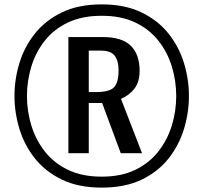

<svg xmlns="http://www.w3.org/2000/svg" viewBox="-20 -843 928 876"><path d="M444 13Q338 13 262.5 -23.5Q187 -60 139 -120.5Q91 -181 68.5 -255.5Q46 -330 46 -405Q46 -481 68.5 -555Q91 -629 139 -689.5Q187 -750 262.5 -786.5Q338 -823 444 -823Q550 -823 625.5 -786.5Q701 -750 749 -689.5Q797 -629 819.5 -555Q842 -481 842 -405Q842 -329 819.5 -255Q797 -181 749.5 -120.5Q702 -60 626.5 -23.5Q551 13 444 13ZM444 -37Q533 -37 597 -68Q661 -99 702.5 -152Q744 -205 764 -270.5Q784 -336 784 -405Q784 -474 764 -539.5Q744 -605 702.5 -657.5Q661 -710 597 -740.5Q533 -771 444 -771Q355 -771 290.5 -740.5Q226 -710 184.5 -657.5Q143 -605 123 -539.5Q103 -474 103 -405Q103 -336 123 -270.5Q143 -205 184.5 -152Q226 -99 290.5 -68Q355 -37 444 -37ZM292 -144V-674H448Q537 -674 577 -634Q617 -594 617 -520Q617 -470 594 -439.5Q571 -409 532 -392L628 -144H531L446 -373H385V-144ZM385 -423H418Q480 -423 500.5 -445Q521 -467 521 -522Q521 -565 503.5 -588.5Q486 -612 440 -612H385Z"/></svg>

Font: Oswald
Style: Regular
Weight: 400
Designer: Vernon Adams
Foundry: Vernon Adams
Version: Version 4.103; ttfautohint (v1.8.3)